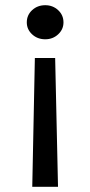

<svg xmlns="http://www.w3.org/2000/svg" viewBox="-20 -584 346 738"><path d="M104 134 114 -361H192L203 134ZM154 -564Q183 -564 203.5 -545Q224 -526 224 -498Q224 -471 203.5 -452Q183 -433 154 -433Q124 -433 103.5 -452Q83 -471 83 -498Q83 -526 103.5 -545Q124 -564 154 -564Z"/></svg>

Font: Parkinsans
Style: Regular
Weight: 400
Designer: Red Stone, Indian Type Foundry
Foundry: Indian Type Foundry
Version: Version 1.000